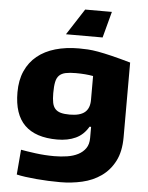

<svg xmlns="http://www.w3.org/2000/svg" viewBox="-64 -825 846 1096"><g transform="rotate(5 359.5 -277.0)"><path d="M532 -774 492 -624H282L379 -774ZM323 220Q290 220 254 218.5Q218 217 184.5 214Q151 211 122 207Q93 203 72 198L84 55Q116 61 168.5 68Q221 75 276 75Q314 75 349.5 69.5Q385 64 412 50Q439 36 455 13Q471 -10 471 -46V-110H462Q435 -63 390 -42Q345 -21 284 -21Q160 -21 97.5 -82.5Q35 -144 35 -270Q35 -340 58.5 -392.5Q82 -445 125 -480Q168 -515 228.5 -532.5Q289 -550 363 -550Q388 -550 414 -548.5Q440 -547 473.5 -541Q507 -535 552.5 -524Q598 -513 661 -495V-67Q661 15 632.5 70Q604 125 556.5 158.5Q509 192 448 206Q387 220 323 220ZM343 -169Q402 -169 429.5 -192Q457 -215 457 -263V-400Q414 -408 357 -408Q322 -408 299 -403Q276 -398 262.5 -384.5Q249 -371 244 -346.5Q239 -322 239 -283Q239 -250 243.5 -228Q248 -206 260 -193Q272 -180 292 -174.5Q312 -169 343 -169Z"/></g></svg>

Font: Encode Sans Wide
Style: ExtraBold
Weight: 800
Designer: Pablo Impallari, Andres Torresi
Foundry: Pablo Impallari, Andres Torresi
Version: Version 1.000; ttfautohint (v1.00) -l 8 -r 50 -G 200 -x 14 -